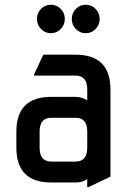

<svg xmlns="http://www.w3.org/2000/svg" viewBox="-20 -767 558 807"><path d="M195.3 -87.9H297.9Q346.7 -87.9 346.7 -146.5V-213.4Q346.7 -272 297.9 -272H195.3Q146.5 -272 146.5 -213.4V-146.5Q146.5 -87.9 195.3 -87.9ZM195.3 0Q48.8 0 48.8 -146.5V-213.4Q48.8 -359.9 195.3 -359.9H297.9Q323.2 -359.9 346.7 -345.2V-390.6Q346.7 -449.2 297.9 -449.2H123V-454.1L162.1 -537.1H297.9Q444.3 -537.1 444.3 -390.6V-24.4L351.6 19.5H346.7V-14.6Q328.1 0 297.9 0ZM298.8 -645Q281.7 -662.6 281.7 -687.3Q281.7 -711.9 298.8 -729.5Q315.9 -747.1 340.3 -747.1Q364.7 -747.1 381.8 -729.5Q398.9 -711.9 398.9 -687.3Q398.9 -662.6 381.8 -645Q364.7 -627.4 340.3 -627.4Q315.9 -627.4 298.8 -645ZM152.3 -645Q135.3 -662.6 135.3 -687.3Q135.3 -711.9 152.3 -729.5Q169.4 -747.1 193.8 -747.1Q218.3 -747.1 235.4 -729.5Q252.4 -711.9 252.4 -687.3Q252.4 -662.6 235.4 -645Q218.3 -627.4 193.8 -627.4Q169.4 -627.4 152.3 -645Z"/></svg>

Font: Nova Square
Style: Book
Weight: 400
Version: Version 2.000